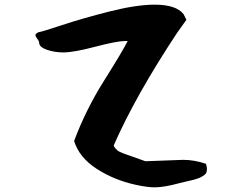

<svg xmlns="http://www.w3.org/2000/svg" viewBox="-20 -804 1040 824"><path d="M132 -653Q132 -660 146 -666Q158 -667 247 -696.5Q336 -726 451 -755Q566 -784 644 -784Q736 -784 768 -743L780 -719L740 -663Q562 -394 468 -180Q470 -173 475 -167.5Q480 -162 484 -158.5Q488 -155 497 -151Q506 -147 510 -145.5Q514 -144 528 -139Q542 -134 548 -132L604 -112L712 -116Q756 -118 766 -118Q814 -118 864 -101Q868 -90 868 -79Q868 -71 866 -64.5Q864 -58 857 -53Q850 -48 844 -44.5Q838 -41 826 -37Q814 -33 805 -31Q796 -29 779 -25Q762 -21 750 -18Q684 0 644 0Q612 0 562 -11Q470 -31 395 -79.5Q320 -128 298 -199Q348 -333 427 -458.5Q506 -584 528 -628H518Q482 -628 389 -603.5Q296 -579 252 -579Q214 -579 181 -590.5Q148 -602 148 -621Q148 -627 140 -637.5Q132 -648 132 -653Z"/></svg>

Font: NaniFont Regular
Style: Regular
Weight: 400
Designer: Nanigashitei
Version: Version 1.036